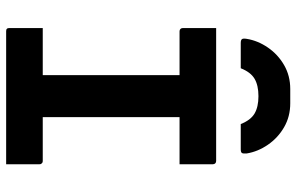

<svg xmlns="http://www.w3.org/2000/svg" viewBox="-194 -794 987 640"><g transform="rotate(90 300.0 -473.5)"><path d="M370 -75H226L230 -116Q230 -133 230 -154Q230 -175 230 -192Q230 -246 230 -300Q230 -354 230 -407.5Q230 -461 230 -515.5Q230 -570 230 -625H375L370 -584Q370 -568 370 -548Q370 -528 370 -511Q370 -456 370 -401.5Q370 -347 370 -292.5Q370 -238 370 -184Q370 -130 370 -75ZM527 0H84Q81 0 79 -0.5Q77 -1 75.5 -2.5Q74 -4 73.5 -6Q73 -8 73 -11Q73 -31 73 -49Q73 -67 73 -84.5Q73 -102 73 -122H516Q520 -122 522 -120.5Q524 -119 525.5 -117Q527 -115 527 -111Q527 -91 527 -73.5Q527 -56 527 -38Q527 -20 527 0ZM73 -700H516Q521 -700 524 -697Q527 -694 527 -689Q527 -674 527 -660Q527 -646 527 -633Q527 -620 527 -606.5Q527 -593 527 -578H84Q79 -578 76 -581Q73 -584 73 -589Q73 -604 73 -617.5Q73 -631 73 -644.5Q73 -658 73 -672Q73 -686 73 -700ZM207 -782Q186 -782 165 -782Q144 -782 123 -782Q113 -782 110 -786Q107 -790 109 -802Q115 -839 138 -872.5Q161 -906 196.5 -926.5Q232 -947 276 -947H324Q368 -947 403.5 -926.5Q439 -906 462 -872.5Q485 -839 491 -802Q492 -790 489.5 -786Q487 -782 477 -782Q456 -782 435 -782Q414 -782 393 -782Q380 -815 358 -828Q336 -841 300 -841Q264 -841 242 -828Q220 -815 207 -782Z"/></g></svg>

Font: Recursive Monospace
Style: Bold
Weight: 700
Version: Version 1.047